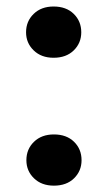

<svg xmlns="http://www.w3.org/2000/svg" viewBox="-20 -568 322 593"><path d="M61.5 -73.2Q61.5 -107.4 85 -130.1Q108.4 -152.8 146.5 -152.8Q185.5 -152.8 208.7 -130.1Q231.9 -107.4 231.9 -73.2Q231.9 -40 208.7 -17.3Q185.5 5.4 146.5 5.4Q108.4 5.4 85 -17.3Q61.5 -40 61.5 -73.2ZM60.5 -468.3Q60.5 -502.4 84 -525.1Q107.4 -547.9 145.5 -547.9Q184.6 -547.9 207.8 -525.1Q231 -502.4 231 -468.3Q231 -435.1 207.8 -412.4Q184.6 -389.6 145.5 -389.6Q107.4 -389.6 84 -412.4Q60.5 -435.1 60.5 -468.3Z"/></svg>

Font: Roboto Condensed ExtraBold
Style: Regular
Weight: 800
Designer: Christian Robertson
Foundry: Google
Version: Version 3.008; 2023